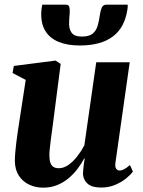

<svg xmlns="http://www.w3.org/2000/svg" viewBox="-20 -810 626 840"><path d="M169 11Q136 11 108 -2Q80 -15 62.8 -41Q45.5 -67 45 -106Q45 -122.5 46.8 -143.5Q48.5 -164.5 51.5 -187.8Q54.5 -211 57.8 -234.2Q61 -257.5 64.5 -278L92.5 -460.5L35 -490.5L40.5 -521.5L223 -545L245.5 -530.5L214 -286.5Q211.5 -265.5 208.2 -242.5Q205 -219.5 202.2 -198Q199.5 -176.5 197.8 -159.5Q196 -142.5 196 -132.5Q196 -112 200 -99.2Q204 -86.5 213.2 -80.2Q222.5 -74 237.5 -74Q259 -74 279.8 -88.8Q300.5 -103.5 318.5 -126.8Q336.5 -150 349 -174L401 -537.5H547.5L485 -98Q482.5 -80 488.2 -72Q494 -64 503.5 -64Q512.5 -64 523 -69.5Q533.5 -75 548.5 -88L561.5 -59.5Q552.5 -46.5 532.5 -30Q512.5 -13.5 484.5 -1.5Q456.5 10.5 422.5 10.5Q383.5 10.5 364.5 -5.2Q345.5 -21 343 -47.5Q343 -51.5 343.5 -59.2Q344 -67 345 -76.8Q346 -86.5 347.5 -97Q349 -107.5 350.5 -116.5L348.5 -117Q336 -93.5 318.8 -70.8Q301.5 -48 279.2 -29.5Q257 -11 229.5 0Q202 11 169 11ZM268 -789.5Q280.5 -789.5 283.2 -779.8Q286 -770 285 -754Q284.5 -745.5 283.5 -735Q282.5 -724.5 282.5 -716Q280.5 -685 292.8 -667.5Q305 -650 338 -650Q369.5 -650 385 -662.5Q400.5 -675 407 -696.8Q413.5 -718.5 417 -745Q419.5 -763.5 425.2 -776.5Q431 -789.5 445 -789.5H538.5Q539 -785 538.8 -780Q538.5 -775 537.5 -769Q525.5 -688.5 473 -649.8Q420.5 -611 329.5 -611Q274.5 -611 236 -627Q197.5 -643 178 -675.2Q158.5 -707.5 160.5 -756.5Q161 -765 162 -773.2Q163 -781.5 165 -789.5Z"/></svg>

Font: Merriweather 72pt ExtraBold
Style: Italic
Weight: 800
Italic angle: -7.8°
Version: Version 2.101